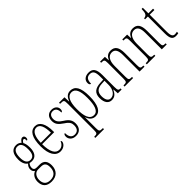

<svg xmlns="http://www.w3.org/2000/svg" viewBox="121 -1680 2944 2944"><g transform="rotate(-45 1592.5 -208.0)"><path d="M186 241C300 241 363 172 363 64C363 -15 330 -75 240 -75H177C138 -75 116 -89 116 -128C116 -162 131 -183 146 -201C157 -197 180 -195 194 -195C277 -195 319 -259 319 -363C319 -426 309 -459 294 -486C312 -514 324 -524 337 -524C356 -524 359 -507 359 -473C377 -473 385 -489 385 -513C385 -538 372 -559 345 -559C314 -559 295 -530 278 -507C261 -526 230 -543 194 -543C108 -543 60 -486 60 -358C60 -289 87 -234 124 -212C103 -192 83 -164 83 -127C83 -88 101 -67 119 -57C79 -40 29 2 29 88C29 181 76 241 186 241ZM191 -224C129 -224 99 -272 99 -364C99 -468 133 -513 189 -513C250 -513 281 -474 281 -365C281 -270 253 -224 191 -224ZM187 211C95 211 66 155 66 86C66 14 110 -39 166 -39H228C303 -39 325 -2 325 67C325 149 287 211 187 211Z M610 10C690 10 732 -47 732 -80C732 -94 727 -101 721 -104C704 -62 671 -21 613 -21C534 -21 487 -101 486 -269H747V-294C747 -449 696 -543 602 -543C502 -543 446 -450 446 -262C446 -88 508 10 610 10ZM707 -299H487C490 -431 528 -513 602 -513C677 -513 705 -426 707 -299Z M945 10C1027 10 1076 -43 1076 -130C1076 -194 1052 -241 974 -289C908 -330 879 -366 879 -421C879 -472 902 -513 957 -513C1012 -513 1039 -475 1039 -403C1058 -403 1067 -420 1067 -450C1067 -504 1025 -542 958 -542C887 -542 842 -493 842 -418C842 -348 871 -310 954 -254C1023 -210 1039 -174 1039 -128C1039 -55 1006 -19 946 -19C883 -19 854 -66 854 -143C838 -143 825 -128 825 -93C825 -44 862 10 945 10Z M1131 239H1320V215H1308C1254 215 1243 208 1243 141V18C1243 -30 1244 -72 1243 -98H1244C1265 -33 1304 10 1372 10C1464 10 1521 -79 1521 -278C1521 -467 1468 -546 1369 -546C1302 -546 1267 -501 1244 -441H1241L1237 -536H1119V-512H1133C1194 -512 1202 -505 1202 -438V140C1202 208 1191 215 1136 215H1131ZM1367 -21C1272 -21 1243 -122 1243 -275C1243 -426 1283 -515 1365 -515C1444 -515 1480 -438 1480 -279C1480 -121 1448 -21 1367 -21Z M1722 10C1792 10 1823 -33 1850 -90H1853L1859 0H1941V-24H1939C1901 -24 1890 -35 1890 -105V-367C1890 -496 1848 -543 1765 -543C1688 -543 1641 -499 1641 -441C1641 -411 1652 -394 1673 -394C1673 -476 1701 -513 1763 -513C1826 -513 1849 -471 1849 -371V-307L1786 -304C1667 -299 1609 -251 1609 -147C1609 -41 1655 10 1722 10ZM1730 -21C1675 -21 1650 -72 1650 -146C1650 -227 1689 -274 1791 -278L1850 -281V-191C1850 -95 1801 -21 1730 -21Z M2005 0H2190V-24H2184C2130 -24 2120 -31 2120 -99V-330C2120 -454 2168 -510 2236 -510C2305 -510 2330 -452 2330 -360V0H2437V-24H2433C2380 -24 2371 -31 2371 -100V-360C2371 -486 2331 -543 2241 -543C2179 -543 2146 -511 2121 -458H2118L2114 -536H2009V-512H2014C2069 -512 2079 -506 2079 -438V-100C2079 -31 2069 -24 2013 -24H2005Z M2487 0H2672V-24H2666C2612 -24 2602 -31 2602 -99V-330C2602 -454 2650 -510 2718 -510C2787 -510 2812 -452 2812 -360V0H2919V-24H2915C2862 -24 2853 -31 2853 -100V-360C2853 -486 2813 -543 2723 -543C2661 -543 2628 -511 2603 -458H2600L2596 -536H2491V-512H2496C2551 -512 2561 -506 2561 -438V-100C2561 -31 2551 -24 2495 -24H2487Z M3114 10C3131 10 3150 7 3166 3V-27C3148 -23 3136 -21 3119 -21C3078 -21 3057 -47 3057 -141V-507H3158V-536H3057V-657H3031C3029 -609 3027 -576 3010 -554C3000 -540 2983 -531 2956 -528V-507H3017V-142C3017 -27 3045 10 3114 10Z"/></g></svg>

Font: Noto Serif Georgian ExtraCondensed ExtraLight
Style: Regular
Weight: 200
Width: 2
Designer: Monotype Design Team, Akaki Razmadze
Foundry: Google LLC
Version: Version 2.003